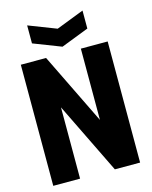

<svg xmlns="http://www.w3.org/2000/svg" viewBox="-131 -988 847 1072"><g transform="rotate(-15 292.0 -451.5)"><path d="M41 0V-700H187L388 -288V-700H543V0H397L196 -412V0ZM452 -903V-799L292 -737L132 -799V-903L292 -841Z"/></g></svg>

Font: Tektur SemiCondensed
Style: Bold
Weight: 700
Width: 4
Designer: Adam Jagosz
Foundry: Adam Jagosz
Version: Version 1.005;gftools[0.9.30]